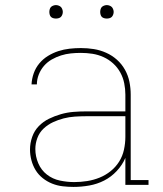

<svg xmlns="http://www.w3.org/2000/svg" viewBox="-20 -727 640 755"><path d="M269 8Q248 8 226.5 5.5Q205 3 185 -5Q165 -13 148 -26.5Q131 -40 120 -58Q109 -76 103.5 -97Q98 -118 98 -139Q98 -164 106.5 -188.5Q115 -213 132.5 -231Q150 -249 172.5 -260Q195 -271 219.5 -278Q244 -285 269 -287Q294 -289 319 -289H473V-355Q473 -377 468.5 -399.5Q464 -422 453 -442Q442 -462 425 -477.5Q408 -493 387 -502.5Q366 -512 343.5 -515.5Q321 -519 298 -519Q278 -519 258.5 -517Q239 -515 220 -509Q201 -503 183.5 -493Q166 -483 153 -468Q140 -453 132.5 -434Q125 -415 125 -395H104Q105 -417 112.5 -438.5Q120 -460 134.5 -477.5Q149 -495 168.5 -507Q188 -519 209.5 -526Q231 -533 253.5 -535.5Q276 -538 298 -538Q324 -538 349 -534Q374 -530 397.5 -519.5Q421 -509 440 -492Q459 -475 471.5 -452.5Q484 -430 489 -405Q494 -380 494 -355V-19H564V0H473V-106Q461 -78 439 -54.5Q417 -31 389.5 -17Q362 -3 331 2.5Q300 8 269 8ZM272 -11Q297 -11 322.5 -15Q348 -19 371.5 -28.5Q395 -38 415 -54Q435 -70 448.5 -91.5Q462 -113 467.5 -138.5Q473 -164 473 -189V-270H319Q297 -270 274.5 -268.5Q252 -267 230.5 -261.5Q209 -256 188.5 -246.5Q168 -237 151.5 -221.5Q135 -206 127 -184.5Q119 -163 119 -141Q119 -112 130.5 -85Q142 -58 164.5 -40.5Q187 -23 215.5 -17Q244 -11 272 -11ZM400 -654Q395 -654 389.5 -655.5Q384 -657 380.5 -660.5Q377 -664 375.5 -669.5Q374 -675 374 -680Q374 -685 375.5 -690.5Q377 -696 380.5 -699.5Q384 -703 389.5 -705Q395 -707 400 -707Q405 -707 410.5 -705Q416 -703 419.5 -699.5Q423 -696 425 -690.5Q427 -685 427 -680Q427 -675 425 -669.5Q423 -664 419.5 -660.5Q416 -657 410.5 -655.5Q405 -654 400 -654ZM200 -654Q195 -654 189.5 -655.5Q184 -657 180.5 -660.5Q177 -664 175.5 -669.5Q174 -675 174 -680Q174 -685 175.5 -690.5Q177 -696 180.5 -699.5Q184 -703 189.5 -705Q195 -707 200 -707Q205 -707 210.5 -705Q216 -703 219.5 -699.5Q223 -696 225 -690.5Q227 -685 227 -680Q227 -675 225 -669.5Q223 -664 219.5 -660.5Q216 -657 210.5 -655.5Q205 -654 200 -654Z"/></svg>

Font: Iosevka Slab Thin Extended
Style: Regular
Weight: 100
Width: 7
Monospace: yes
Designer: Belleve Invis
Foundry: Belleve Invis
Version: Version 11.1.1; ttfautohint (v1.8.3)